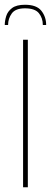

<svg xmlns="http://www.w3.org/2000/svg" viewBox="-27 -787 214 807"><path d="M78 -767Q127 -767 147 -741.5Q167 -716 167 -682H153Q153 -711 136.5 -731.5Q120 -752 78 -752Q38 -752 22.5 -730.5Q7 -709 7 -682H-7Q-7 -699 -1 -719Q5 -739 23.5 -753Q42 -767 78 -767ZM70 -620H90V0H70Z"/></svg>

Font: Smooch Sans Thin
Style: Regular
Weight: 100
Designer: Robert E. Leuschke
Foundry: Robert E. Leuschke
Version: Version 1.010